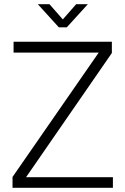

<svg xmlns="http://www.w3.org/2000/svg" viewBox="-20 -900 601 920"><path d="M521 0H40V-52L453 -648H45V-700H516V-646L105 -51H521ZM262 -769 161 -880H217L281 -807L345 -880H401L300 -769Z"/></svg>

Font: Kulim Park ExtraLight
Style: Regular
Weight: 275
Designer: Noponies / Dale Sattler
Foundry: Noponies
Version: Version 1.000; ttfautohint (v1.8.3)